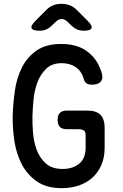

<svg xmlns="http://www.w3.org/2000/svg" viewBox="-20 -970 640 1000"><path d="M426 -265Q426 -285 416 -291Q406 -297 386 -297H328Q304 -297 292 -309Q280 -321 280 -346Q280 -370 292 -382Q304 -394 328 -394H436Q481 -394 503 -372Q525 -350 525 -305V-201Q525 -149 507.5 -109.5Q490 -70 460 -43.5Q430 -17 389.5 -3.5Q349 10 302 10Q222 10 172 -25Q122 -60 93.5 -114.5Q65 -169 55 -235.5Q45 -302 46 -365Q48 -431 57.5 -497.5Q67 -564 94 -618Q121 -672 170 -706.5Q219 -741 299 -741Q339 -741 372 -732Q405 -723 431 -704.5Q457 -686 476.5 -659.5Q496 -633 508 -596Q519 -564 506 -546.5Q493 -529 460 -529Q441 -529 430.5 -536Q420 -543 415 -563Q404 -600 374 -620.5Q344 -641 302 -641Q250 -641 220 -611.5Q190 -582 174.5 -540Q159 -498 154.5 -450.5Q150 -403 149 -365Q148 -326 152 -278Q156 -230 171.5 -188.5Q187 -147 219 -118.5Q251 -90 306 -90Q358 -90 392 -117Q426 -144 426 -202ZM187 -810Q150 -810 144.5 -823Q139 -836 165 -862L219 -916Q236 -934 256 -942Q276 -950 300 -950Q324 -950 344.5 -942Q365 -934 382 -916L437 -861Q462 -836 456.5 -823Q451 -810 416 -810Q397 -810 382 -816.5Q367 -823 354 -835L331 -857Q316 -871 300.5 -871Q285 -871 270 -856L249 -836Q236 -823 220.5 -816.5Q205 -810 187 -810Z"/></svg>

Font: Maple Mono Medium
Style: Regular
Weight: 500
Monospace: yes
Designer: subframe7536
Version: Version 7.000